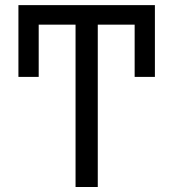

<svg xmlns="http://www.w3.org/2000/svg" viewBox="-20 -748 693 768"><path d="M599.6 -711.9V-440.4H518.6V-711.9ZM134.8 -711.9V-440.4H53.7V-711.9ZM371.1 -727.5V0H282.2V-727.5ZM599.6 -727.5V-649.4H53.7V-727.5Z"/></svg>

Font: GitLab Sans
Style: Regular
Weight: 400
Designer: Rasmus Andersson
Foundry: Modifications by GitLab B.V., manufactured by rsms
Version: Version 4.000;git-c8fb6b7